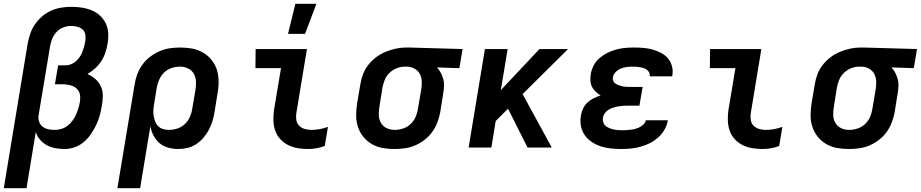

<svg xmlns="http://www.w3.org/2000/svg" viewBox="-31 -779 4863 1014"><path d="M-11 215 115 -548Q120 -574 128.5 -600Q137 -626 153 -649.5Q169 -673 191 -692Q213 -711 238.5 -722.5Q264 -734 291.5 -738.5Q319 -743 345 -743Q373 -743 400 -739Q427 -735 452 -725Q477 -715 496.5 -697Q516 -679 527.5 -655.5Q539 -632 540.5 -604Q542 -576 537 -548Q533 -524 525.5 -501Q518 -478 504.5 -457Q491 -436 472 -418.5Q453 -401 431 -388Q453 -378 472 -362Q491 -346 501.5 -323.5Q512 -301 512 -275Q512 -249 507 -222Q503 -196 496 -170Q489 -144 477 -119Q465 -94 449 -70.5Q433 -47 411 -28.5Q389 -10 362.5 -1Q336 8 310 8Q285 8 261 3.5Q237 -1 216.5 -12Q196 -23 180.5 -41Q165 -59 158 -82L109 215ZM259 -93Q276 -93 294 -98.5Q312 -104 326.5 -115.5Q341 -127 352 -142Q363 -157 370.5 -173.5Q378 -190 383 -207Q388 -224 391 -241Q393 -255 392.5 -268.5Q392 -282 387 -293Q382 -304 372.5 -312.5Q363 -321 350.5 -325.5Q338 -330 325 -332Q312 -334 299 -334H259L276 -434H316Q330 -434 344 -439.5Q358 -445 369.5 -455Q381 -465 389.5 -477.5Q398 -490 403.5 -504Q409 -518 413 -532Q417 -546 419 -560Q422 -577 420 -594Q418 -611 406.5 -622Q395 -633 378.5 -637.5Q362 -642 345 -642Q324 -642 303 -634Q282 -626 267 -609.5Q252 -593 244 -572.5Q236 -552 233 -532L173 -171Q170 -153 175.5 -136.5Q181 -120 194 -110Q207 -100 224 -96.5Q241 -93 259 -93Z M589 215 680 -333Q684 -360 694 -387Q704 -414 721 -437.5Q738 -461 761.5 -479Q785 -497 811.5 -508.5Q838 -520 865.5 -524Q893 -528 920 -528Q953 -528 983.5 -522.5Q1014 -517 1040 -502Q1066 -487 1085.5 -463.5Q1105 -440 1114 -411.5Q1123 -383 1123.5 -351Q1124 -319 1118 -287L1102 -187Q1098 -163 1091 -139.5Q1084 -116 1072 -93.5Q1060 -71 1043.5 -51.5Q1027 -32 1005.5 -18Q984 -4 959.5 2Q935 8 911 8Q884 8 858 1Q832 -6 812 -22.5Q792 -39 780 -62.5Q768 -86 763 -112L709 215ZM861 -93Q883 -93 905 -100Q927 -107 944.5 -123Q962 -139 971.5 -160.5Q981 -182 984 -203L1001 -303Q1005 -326 1004 -348.5Q1003 -371 992.5 -389.5Q982 -408 962.5 -417.5Q943 -427 920 -427Q898 -427 876 -420Q854 -413 837 -397Q820 -381 810.5 -359.5Q801 -338 797 -317L783 -230Q780 -214 779 -198Q778 -182 780.5 -167Q783 -152 788.5 -137.5Q794 -123 804.5 -112.5Q815 -102 830 -97.5Q845 -93 861 -93Z M1597 8Q1569 8 1541.5 3.5Q1514 -1 1490.5 -13Q1467 -25 1449 -44.5Q1431 -64 1422.5 -89Q1414 -114 1413 -141.5Q1412 -169 1416 -198L1453 -419H1318L1319 -520H1590L1534 -181Q1531 -163 1534 -145Q1537 -127 1549 -115Q1561 -103 1578 -98Q1595 -93 1614 -93Q1635 -93 1657 -97Q1679 -101 1701 -109L1684 -8Q1663 0 1640.5 4Q1618 8 1597 8ZM1490 -600 1529 -759H1640L1580 -600Z M2053 8Q2020 8 1989.5 2.5Q1959 -3 1933 -18Q1907 -33 1888 -56.5Q1869 -80 1859.5 -108.5Q1850 -137 1850 -169Q1850 -201 1855 -233L1872 -333Q1876 -360 1886 -386.5Q1896 -413 1914 -436Q1932 -459 1955 -476.5Q1978 -494 2004.5 -505Q2031 -516 2058.5 -522Q2086 -528 2113 -528H2131L2412 -520L2395 -419L2277 -423Q2289 -410 2297 -394.5Q2305 -379 2310 -361.5Q2315 -344 2314 -325Q2313 -306 2310 -287L2294 -187Q2289 -160 2279 -133Q2269 -106 2252 -82.5Q2235 -59 2212 -41Q2189 -23 2162.5 -11.5Q2136 0 2108 4Q2080 8 2053 8ZM2053 -93Q2075 -93 2097 -100Q2119 -107 2136.5 -123Q2154 -139 2163.5 -160.5Q2173 -182 2176 -203L2193 -303Q2197 -325 2196.5 -346.5Q2196 -368 2187.5 -386Q2179 -404 2161 -415Q2143 -426 2122 -427H2107Q2086 -427 2065 -419Q2044 -411 2027 -395Q2010 -379 2001.5 -358.5Q1993 -338 1989 -317L1973 -217Q1969 -194 1969.5 -171.5Q1970 -149 1980.5 -130.5Q1991 -112 2010.5 -102.5Q2030 -93 2053 -93Z M2755 0 2652 -205 2587 -140 2564 0H2444L2530 -520H2650L2614 -303L2818 -520H2969L2729 -282L2883 0Z M3250 8Q3222 8 3194 5Q3166 2 3141 -6.5Q3116 -15 3094 -29.5Q3072 -44 3057 -65.5Q3042 -87 3037 -114Q3032 -141 3037 -169Q3040 -188 3048.5 -206Q3057 -224 3071.5 -237.5Q3086 -251 3104 -260Q3122 -269 3141 -275Q3127 -283 3115 -294.5Q3103 -306 3095.5 -320.5Q3088 -335 3087 -352.5Q3086 -370 3089 -388Q3093 -411 3104.5 -433.5Q3116 -456 3135.5 -472.5Q3155 -489 3177.5 -500Q3200 -511 3223.5 -517.5Q3247 -524 3270.5 -526Q3294 -528 3318 -528Q3343 -528 3367.5 -526Q3392 -524 3415 -517.5Q3438 -511 3459.5 -500Q3481 -489 3496 -471.5Q3511 -454 3517.5 -430.5Q3524 -407 3520 -382L3519 -376H3400V-377Q3402 -387 3397.5 -396Q3393 -405 3385.5 -410.5Q3378 -416 3369 -419Q3360 -422 3350 -424Q3340 -426 3329.5 -426.5Q3319 -427 3309 -427Q3294 -427 3278.5 -425Q3263 -423 3248 -417Q3233 -411 3221 -399Q3209 -387 3206 -372Q3204 -361 3207.5 -352Q3211 -343 3219.5 -337.5Q3228 -332 3237.5 -328.5Q3247 -325 3256.5 -323Q3266 -321 3276.5 -320.5Q3287 -320 3297 -320H3363L3346 -221H3280Q3268 -221 3255.5 -220Q3243 -219 3230.5 -216.5Q3218 -214 3205.5 -210Q3193 -206 3181.5 -198.5Q3170 -191 3162.5 -180Q3155 -169 3153 -156Q3151 -144 3155 -132.5Q3159 -121 3167.5 -114Q3176 -107 3187 -102.5Q3198 -98 3209.5 -95.5Q3221 -93 3233.5 -92Q3246 -91 3258 -91Q3270 -91 3281 -92Q3292 -93 3304 -94.5Q3316 -96 3327.5 -99.5Q3339 -103 3349.5 -108.5Q3360 -114 3369 -123.5Q3378 -133 3380 -144H3497L3496 -143Q3492 -118 3478.5 -94.5Q3465 -71 3445 -53Q3425 -35 3401 -23Q3377 -11 3351.5 -4Q3326 3 3300.5 5.5Q3275 8 3250 8Z M3997 8Q3969 8 3941.5 3.5Q3914 -1 3890.5 -13Q3867 -25 3849 -44.5Q3831 -64 3822.5 -89Q3814 -114 3813 -141.5Q3812 -169 3816 -198L3853 -419H3718L3719 -520H3990L3934 -181Q3931 -163 3934 -145Q3937 -127 3949 -115Q3961 -103 3978 -98Q3995 -93 4014 -93Q4035 -93 4057 -97Q4079 -101 4101 -109L4084 -8Q4063 0 4040.5 4Q4018 8 3997 8Z M4453 8Q4420 8 4389.5 2.5Q4359 -3 4333 -18Q4307 -33 4288 -56.5Q4269 -80 4259.5 -108.5Q4250 -137 4250 -169Q4250 -201 4255 -233L4272 -333Q4276 -360 4286 -386.5Q4296 -413 4314 -436Q4332 -459 4355 -476.5Q4378 -494 4404.5 -505Q4431 -516 4458.5 -522Q4486 -528 4513 -528H4531L4812 -520L4795 -419L4677 -423Q4689 -410 4697 -394.5Q4705 -379 4710 -361.5Q4715 -344 4714 -325Q4713 -306 4710 -287L4694 -187Q4689 -160 4679 -133Q4669 -106 4652 -82.5Q4635 -59 4612 -41Q4589 -23 4562.5 -11.5Q4536 0 4508 4Q4480 8 4453 8ZM4453 -93Q4475 -93 4497 -100Q4519 -107 4536.5 -123Q4554 -139 4563.5 -160.5Q4573 -182 4576 -203L4593 -303Q4597 -325 4596.5 -346.5Q4596 -368 4587.5 -386Q4579 -404 4561 -415Q4543 -426 4522 -427H4507Q4486 -427 4465 -419Q4444 -411 4427 -395Q4410 -379 4401.5 -358.5Q4393 -338 4389 -317L4373 -217Q4369 -194 4369.5 -171.5Q4370 -149 4380.5 -130.5Q4391 -112 4410.5 -102.5Q4430 -93 4453 -93Z"/></svg>

Font: Iosevka Extended Oblique
Style: Bold
Weight: 700
Width: 7
Italic angle: -9°
Monospace: yes
Designer: Belleve Invis
Foundry: Belleve Invis
Version: Version 32.5.0; ttfautohint (v1.8.4)